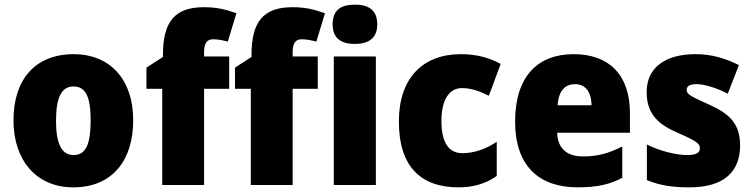

<svg xmlns="http://www.w3.org/2000/svg" viewBox="-20 -796 3239 826"><path d="M553 -278C553 -461 447 -563 298 -563C129 -563 38 -452 38 -278C38 -107 136 10 295 10C466 10 553 -109 553 -278ZM221 -277C221 -375 244 -424 296 -424C351 -424 370 -375 370 -278C370 -180 351 -129 297 -129C243 -129 221 -181 221 -277Z M966 -414V-553H858V-570C858 -610 870 -627 897 -627C920 -627 941 -622 960 -617L997 -739C947 -757 909 -765 857 -765C733 -765 681 -704 681 -560V-551L610 -505V-414H678V0H858V-414Z M1347 -414V-553H1239V-570C1239 -610 1251 -627 1278 -627C1301 -627 1322 -622 1341 -617L1378 -739C1328 -757 1290 -765 1238 -765C1114 -765 1062 -704 1062 -560V-551L991 -505V-414H1059V0H1239V-414Z M1507 -776C1449 -776 1411 -755 1411 -691C1411 -629 1450 -607 1507 -607C1562 -607 1603 -629 1603 -691C1603 -755 1563 -776 1507 -776ZM1597 -553H1416V0H1597Z M1953 10C2021 10 2073 -8 2117 -39V-186C2071 -155 2020 -137 1969 -137C1914 -137 1879 -178 1879 -275C1879 -369 1914 -417 1967 -417C2006 -417 2041 -405 2083 -384L2134 -521C2085 -548 2029 -563 1963 -563C1799 -563 1696 -460 1696 -274C1696 -77 1792 10 1953 10Z M2448 -563C2293 -563 2196 -467 2196 -273C2196 -81 2300 10 2465 10C2549 10 2605 -3 2657 -31V-166C2599 -136 2550 -123 2488 -123C2415 -123 2379 -161 2377 -225H2690V-310C2690 -476 2598 -563 2448 -563ZM2454 -434C2499 -434 2524 -400 2525 -343H2379C2383 -408 2413 -434 2454 -434Z M3164 -170C3164 -263 3119 -306 3033 -345C2949 -383 2934 -390 2934 -410C2934 -426 2949 -434 2976 -434C3011 -434 3065 -417 3111 -393L3159 -516C3096 -547 3039 -563 2972 -563C2843 -563 2762 -506 2762 -400C2762 -314 2803 -266 2886 -229C2973 -191 2991 -180 2991 -158C2991 -138 2974 -129 2936 -129C2891 -129 2822 -145 2763 -174V-21C2822 3 2877 10 2947 10C3097 10 3164 -60 3164 -170Z"/></svg>

Font: Noto Sans Armenian SemiCondensed Black
Style: Regular
Weight: 900
Width: 4
Designer: Monotype Design Team
Foundry: Monotype Imaging Inc.
Version: Version 2.008